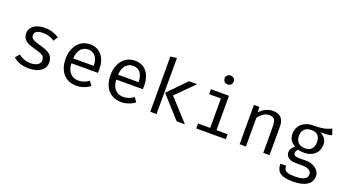

<svg xmlns="http://www.w3.org/2000/svg" viewBox="-68 -1525 4445 2474"><g transform="rotate(20 2154.0 -288.0)"><path d="M421 -145.1Q421 -171.8 411.5 -189Q402.1 -206.2 374.1 -220.5Q346.2 -234.9 290.3 -248.7Q228.2 -264.1 189 -282.3Q149.7 -300.5 127.9 -329.7Q106.2 -359 106.2 -404.1Q106.2 -448.7 131.8 -482.1Q157.4 -515.4 203.8 -533.3Q250.3 -551.3 311.3 -551.3Q372.3 -551.3 421.3 -535.1Q470.3 -519 507.2 -491.8L469.2 -433.3Q435.4 -456.4 398.2 -469Q361 -481.5 312.3 -481.5Q251.3 -481.5 223.3 -462.8Q195.4 -444.1 195.4 -410.8Q195.4 -386.7 208.5 -371.3Q221.5 -355.9 251 -343.8Q280.5 -331.8 339 -315.9Q397.4 -300 434.9 -280.5Q472.3 -261 493.3 -229.5Q514.4 -197.9 514.4 -149.2Q514.4 -94.4 482.6 -58.2Q450.8 -22.1 399.2 -5.1Q347.7 11.8 286.7 11.8Q159.5 11.8 75.4 -61L124.6 -117.9Q157.4 -90.3 199 -74.9Q240.5 -59.5 286.7 -59.5Q348.7 -59.5 384.9 -82.6Q421 -105.6 421 -145.1Z M786.2 -239.5Q788.2 -179 809.7 -138.7Q831.3 -98.5 866.2 -79.2Q901 -60 944.1 -60Q984.1 -60 1017.7 -71.8Q1051.3 -83.6 1088.2 -108.7L1128.7 -51.8Q1090.8 -22.1 1041.8 -5.1Q992.8 11.8 943.1 11.8Q865.6 11.8 809.7 -23.1Q753.8 -57.9 724.9 -121.5Q695.9 -185.1 695.9 -269.2Q695.9 -350.8 725.1 -414.9Q754.4 -479 807.7 -515.1Q861 -551.3 931.8 -551.3Q999.5 -551.3 1049 -519.5Q1098.5 -487.7 1124.9 -427.9Q1151.3 -368.2 1151.3 -286.7Q1151.3 -263.1 1149.2 -239.5ZM786.7 -306.2H1068.2Q1066.7 -391.3 1030.8 -435.9Q994.9 -480.5 932.8 -480.5Q870.3 -480.5 831 -436.7Q791.8 -392.8 786.7 -306.2Z M1401.5 -239.5Q1403.6 -179 1425.1 -138.7Q1446.7 -98.5 1481.5 -79.2Q1516.4 -60 1559.5 -60Q1599.5 -60 1633.1 -71.8Q1666.7 -83.6 1703.6 -108.7L1744.1 -51.8Q1706.2 -22.1 1657.2 -5.1Q1608.2 11.8 1558.5 11.8Q1481 11.8 1425.1 -23.1Q1369.2 -57.9 1340.3 -121.5Q1311.3 -185.1 1311.3 -269.2Q1311.3 -350.8 1340.5 -414.9Q1369.7 -479 1423.1 -515.1Q1476.4 -551.3 1547.2 -551.3Q1614.9 -551.3 1664.4 -519.5Q1713.8 -487.7 1740.3 -427.9Q1766.7 -368.2 1766.7 -286.7Q1766.7 -263.1 1764.6 -239.5ZM1402.1 -306.2H1683.6Q1682.1 -391.3 1646.2 -435.9Q1610.3 -480.5 1548.2 -480.5Q1485.6 -480.5 1446.4 -436.7Q1407.2 -392.8 1402.1 -306.2Z M1954.9 -757.4 2041 -768.2V0H1954.9ZM2289.7 -540H2401.5L2158.5 -296.9L2429.7 0H2316.4L2050.8 -294.9Z M2832.3 -732.8Q2832.3 -706.2 2814.9 -688.7Q2797.4 -671.3 2769.2 -671.3Q2742.1 -671.3 2724.6 -689Q2707.2 -706.7 2707.2 -732.8Q2707.2 -758.5 2724.6 -775.6Q2742.1 -792.8 2769.2 -792.8Q2797.4 -792.8 2814.9 -775.6Q2832.3 -758.5 2832.3 -732.8ZM2590.3 -540H2837.9V-68.2H2990.3V0H2585.1V-68.2H2751.8V-471.8H2590.3Z M3180 0V-540H3253.3L3260 -465.1Q3292.3 -505.6 3341.3 -528.5Q3390.3 -551.3 3438.5 -551.3Q3515.9 -551.3 3553.1 -510.3Q3590.3 -469.2 3590.3 -392.3V0H3504.1V-328.7Q3504.1 -389.2 3497.7 -421Q3491.3 -452.8 3471.5 -468.2Q3451.8 -483.6 3411.8 -483.6Q3368.2 -483.6 3329.5 -456.7Q3290.8 -429.7 3266.2 -393.3V0Z M4261 -516.4Q4229.2 -506.7 4193.1 -503.6Q4156.9 -500.5 4103.1 -500.5Q4196.9 -457.4 4196.9 -364.6Q4196.9 -311.3 4172.6 -269.5Q4148.2 -227.7 4102.3 -204.4Q4056.4 -181 3993.8 -181Q3967.2 -181 3949 -183.3Q3930.8 -185.6 3913.3 -191.3Q3901 -182.6 3893.1 -168.5Q3885.1 -154.4 3885.1 -139Q3885.1 -117.9 3901.5 -105.9Q3917.9 -93.8 3957.4 -93.8H4054.9Q4108.2 -93.8 4152.1 -74.6Q4195.9 -55.4 4220.8 -21.8Q4245.6 11.8 4245.6 52.8Q4245.6 132.3 4178.5 174.9Q4111.3 217.4 3987.7 217.4Q3902.6 217.4 3852.6 200Q3802.6 182.6 3781 146.9Q3759.5 111.3 3759.5 54.9H3837.4Q3837.4 88.2 3850 107.9Q3862.6 127.7 3895.1 137.4Q3927.7 147.2 3987.2 147.2Q4075.4 147.2 4116.9 125.1Q4158.5 103.1 4158.5 58.5Q4158.5 21 4124.6 1Q4090.8 -19 4036.4 -19H3940Q3895.4 -19 3864.6 -32.8Q3833.8 -46.7 3819 -69.7Q3804.1 -92.8 3804.1 -120.5Q3804.1 -146.7 3819.5 -171.3Q3834.9 -195.9 3863.6 -214.9Q3816.9 -239.5 3794.9 -275.9Q3772.8 -312.3 3772.8 -364.1Q3772.8 -417.9 3800.3 -460.8Q3827.7 -503.6 3876.7 -527.7Q3925.6 -551.8 3988.2 -551.8Q4053.3 -551.8 4095.9 -557.2Q4138.5 -562.6 4167.4 -571.8Q4196.4 -581 4234.4 -597.4ZM3861 -364.1Q3861 -306.7 3893.6 -272.6Q3926.2 -238.5 3990.3 -238.5Q4046.7 -238.5 4077.2 -271.5Q4107.7 -304.6 4107.7 -364.6Q4107.7 -425.6 4077.4 -457.2Q4047.2 -488.7 3988.2 -488.7Q3925.1 -488.7 3893.1 -454.9Q3861 -421 3861 -364.1Z"/></g></svg>

Font: Fira Code Fixed
Style: Regular
Weight: 400
Monospace: yes
Designer: Carrois Corporate, Edenspiekermann AG, Nikita Prokopov
Foundry: Carrois Corporate, Edenspiekermann AG, Nikita Prokopov
Version: Version 5.002